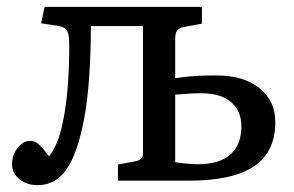

<svg xmlns="http://www.w3.org/2000/svg" viewBox="-20 -527 858 560"><path d="M90 13Q58 13 36.5 -4.5Q15 -22 15 -48Q15 -74 31 -95Q47 -116 67 -116Q81 -116 91 -108Q101 -100 123 -71Q143 -97 153 -130Q182 -225 182 -395Q182 -425 176 -436.5Q170 -448 152 -451L100 -459L110 -507H569V-458L520 -449Q504 -446 497.5 -439Q491 -432 491 -414V-299Q524 -304 551 -305.5Q578 -307 612 -307Q690 -307 736.5 -270Q783 -233 783 -171Q783 -84 721 -42Q659 0 530 0H324V-47L372 -56Q397 -60 397 -79V-451H245Q245 -373 240 -301Q235 -229 225 -179Q206 -79 174 -33Q142 13 90 13ZM558 -48Q620 -48 652 -76.5Q684 -105 684 -158Q684 -204 653.5 -229.5Q623 -255 568 -255Q549 -255 533 -254Q517 -253 491 -251V-54Q529 -48 558 -48Z"/></svg>

Font: Text Regular
Style: Regular
Weight: 400
Designer: Latin by Veronika Burian and Jose Scaglione. Greek by Irene Vlachou. Cyrillic by Vera Evstafieva.
Foundry: TypeTogether
Version: Version 3.002